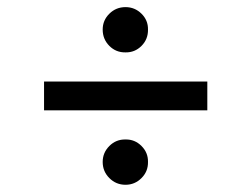

<svg xmlns="http://www.w3.org/2000/svg" viewBox="-20 -551 699 534"><path d="M556.6 -324.2V-244.1H102.5V-324.2ZM329.1 -37.1Q302.7 -37.1 284.2 -55.7Q265.6 -74.2 265.6 -100.6Q265.6 -126.5 284.2 -145Q302.7 -163.6 329.1 -163.1Q355 -163.6 373.5 -145Q392.1 -126.5 391.6 -100.6Q392.1 -74.2 373.5 -55.7Q355 -37.1 329.1 -37.1ZM329.1 -405.3Q302.7 -404.8 284.2 -423.3Q265.6 -441.9 265.6 -468.8Q265.6 -494.6 284.2 -512.9Q302.7 -531.2 329.1 -531.2Q355 -531.2 373.5 -512.9Q392.1 -494.6 391.6 -468.8Q392.1 -441.9 373.5 -423.3Q355 -404.8 329.1 -405.3Z"/></svg>

Font: Inter
Style: Regular
Weight: 400
Designer: Rasmus Andersson
Foundry: rsms
Version: Version 4.000;git-8c9346024